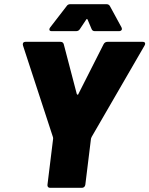

<svg xmlns="http://www.w3.org/2000/svg" viewBox="-20 -900 714 918"><path d="M207 -17 234 -237Q234 -243 233 -245L90 -682Q89 -684 89 -688Q89 -700 102 -700H269Q282 -700 285 -688L347 -451Q349 -447 351.5 -447Q354 -447 355 -451L475 -688Q481 -700 494 -700H662Q674 -700 674 -691Q674 -687 671 -682L418 -245Q415 -239 415 -237L388 -17Q387 -10 382.5 -6Q378 -2 372 -2H219Q213 -2 209.5 -6Q206 -10 207 -17ZM216 -759Q216 -764 220 -769L298 -870Q304 -880 316 -880H489Q501 -880 506 -870L561 -769Q563 -763 563 -762Q563 -757 559 -754Q555 -751 549 -751H434Q422 -751 418 -761L399 -806Q398 -809 395.5 -809Q393 -809 392 -806L362 -761Q356 -751 343 -751H228Q216 -751 216 -759Z"/></svg>

Font: Barlow Black
Style: Italic
Weight: 900
Italic angle: -7°
Designer: Jeremy Tribby
Foundry: Tribby Type
Version: Version 1.408